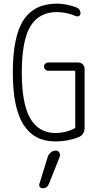

<svg xmlns="http://www.w3.org/2000/svg" viewBox="-20 -760 540 1045"><path d="M240.2 92.8Q245.1 79.1 256.8 69.3Q268.6 59.6 284.2 59.6Q295.9 59.6 302.7 70.3Q309.6 81.1 305.7 91.8L246.1 241.2Q236.3 265.6 211.9 264.6Q202.1 264.6 196.8 257.3Q191.4 250 194.3 241.2ZM280.3 9.8Q166 9.8 107.9 -81.1Q49.8 -171.9 49.8 -365.2Q49.8 -562.5 108.4 -651.4Q167 -740.2 290 -740.2Q338.9 -740.2 393.6 -720.7Q418 -711.9 418 -686.5Q418 -677.7 410.6 -673.3Q403.3 -668.9 394.5 -671.9Q339.8 -694.3 290 -694.3Q192.4 -694.3 145.5 -616.7Q98.6 -539.1 98.6 -365.2Q98.6 -194.3 145 -115.2Q191.4 -36.1 282.2 -36.1Q335.9 -36.1 384.8 -60.5Q389.6 -62.5 389.6 -68.4V-370.1Q389.6 -375 384.8 -375H242.2Q233.4 -375 226.6 -381.8Q219.7 -388.7 219.7 -397.9Q219.7 -407.2 226.6 -413.6Q233.4 -419.9 242.2 -419.9H405.3Q419.9 -419.9 430.2 -410.2Q440.4 -400.4 440.4 -384.8V-65.4Q440.4 -27.3 408.2 -13.7Q350.6 9.8 280.3 9.8Z"/></svg>

Font: Rounded-L Mgen+ 1m light
Style: Regular
Weight: 200
Designer: [Source Han Sans]
Ryoko NISHIZUKA  (kana & ideographs); Paul D. Hunt (Latin, Greek & Cyrillic); Wenlong ZHANG  (bopomofo
Version: Version 1.059.20150602